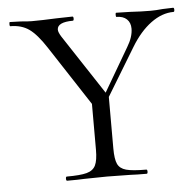

<svg xmlns="http://www.w3.org/2000/svg" viewBox="-41 -510 563 551"><g transform="rotate(-5 240.5 -234.0)"><path d="M353 -419Q353 -436 342.5 -446Q332 -456 313 -456Q311 -456 311 -462Q311 -468 313 -468L353 -467Q385 -465 412 -465Q427 -465 447 -467L477 -468Q480 -468 480 -462Q480 -456 477 -456Q444 -456 412 -432.5Q380 -409 354 -366L246 -188L236 -196L336 -367Q353 -395 353 -419ZM7 -456Q5 -456 5 -462Q5 -468 7 -468L38 -467Q60 -465 69 -465Q98 -465 142 -467L187 -468Q190 -468 190 -462Q190 -456 187 -456Q165 -456 153.5 -450.5Q142 -445 142 -434Q142 -427 150 -414L269 -233L237 -189L109 -385Q83 -425 61 -440.5Q39 -456 7 -456ZM271 -237V-81Q271 -50 277.5 -36Q284 -22 302 -17Q320 -12 360 -12Q363 -12 363 -6Q363 0 360 0Q330 0 313 -1L246 -2L181 -1Q163 0 131 0Q128 0 128 -6Q128 -12 131 -12Q170 -12 188.5 -17Q207 -22 214 -36.5Q221 -51 221 -81V-228Z"/></g></svg>

Font: Cormorant Unicase Light
Style: Regular
Weight: 300
Designer: Christian Thalmann (Catharsis Fonts)
Foundry: Catharsis Fonts
Version: Version 4.000